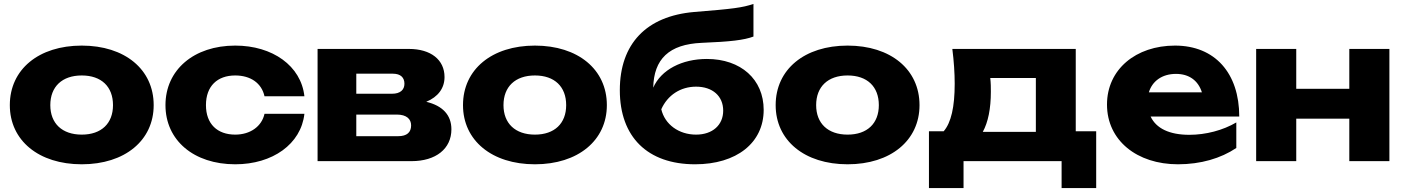

<svg xmlns="http://www.w3.org/2000/svg" viewBox="-20 -820 7146 977"><path d="M396 16C615 16 762 -105 762 -285C762 -467 615 -588 396 -588C177 -588 30 -467 30 -285C30 -105 177 16 396 16ZM396 -135C296 -135 236 -192 236 -285C236 -379 296 -436 396 -436C496 -436 555 -379 555 -285C555 -192 496 -135 396 -135Z M1326 -241C1312 -177 1254 -135 1177 -135C1086 -135 1028 -189 1028 -285C1028 -382 1086 -436 1177 -436C1254 -436 1311 -398 1326 -330H1529C1512 -485 1367 -588 1177 -588C966 -588 822 -464 822 -285C822 -106 966 16 1177 16C1367 16 1512 -87 1529 -241Z M2074 0C2198 0 2277 -63 2277 -162C2277 -234 2233 -282 2149 -302C2209 -327 2242 -371 2242 -428C2242 -516 2172 -571 2061 -571H1596V0ZM1793 -237H1999C2049 -237 2072 -214 2072 -182C2072 -147 2051 -127 2006 -127H1793ZM1793 -445H1979C2019 -445 2038 -425 2038 -394C2038 -363 2017 -343 1975 -343H1793Z M2702 16C2921 16 3068 -105 3068 -285C3068 -467 2921 -588 2702 -588C2483 -588 2336 -467 2336 -285C2336 -105 2483 16 2702 16ZM2702 -135C2602 -135 2542 -192 2542 -285C2542 -379 2602 -436 2702 -436C2802 -436 2861 -379 2861 -285C2861 -192 2802 -135 2702 -135Z M3517 16C3728 16 3866 -93 3866 -261C3866 -416 3750 -520 3577 -520C3450 -520 3344 -465 3304 -374C3307 -519 3384 -595 3551 -602C3698 -608 3766 -616 3814 -634V-800C3757 -781 3712 -775 3512 -759C3269 -738 3134 -597 3134 -361C3134 -123 3275 16 3517 16ZM3522 -135C3434 -135 3363 -187 3345 -264C3377 -336 3443 -379 3522 -379C3606 -379 3660 -331 3660 -257C3660 -184 3606 -135 3522 -135Z M4293 16C4512 16 4659 -105 4659 -285C4659 -467 4512 -588 4293 -588C4074 -588 3927 -467 3927 -285C3927 -105 4074 16 4293 16ZM4293 -135C4193 -135 4133 -192 4133 -285C4133 -379 4193 -436 4293 -436C4393 -436 4452 -379 4452 -285C4452 -192 4393 -135 4293 -135Z M4826 -571C4834 -508 4838 -448 4838 -394C4838 -276 4820 -196 4782 -152H4707V137H4883V0H5382V137H5558V-152H5454V-571ZM5022 -353C5022 -374 5022 -397 5019 -423H5251V-149H4981C5008 -198 5022 -267 5022 -353Z M5974 16C6090 16 6192 -14 6271 -67V-197C6203 -157 6116 -134 6032 -134C5930 -134 5863 -167 5835 -227H6286C6286 -447 6163 -588 5959 -588C5760 -588 5613 -467 5613 -288C5613 -105 5766 16 5974 16ZM5964 -444C6031 -444 6077 -410 6096 -350H5826C5843 -407 5893 -444 5964 -444Z M6372 0H6576V-216H6846V0H7050V-571H6846V-368H6576V-571H6372Z"/></svg>

Font: Bounded
Style: Bold
Weight: 700
Designer: Vlad Churkin
Version: Version 3.0